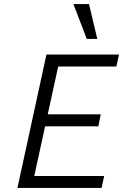

<svg xmlns="http://www.w3.org/2000/svg" viewBox="-20 -927 607 947"><path d="M481 0H66L209 -658H567L554 -599H267L149 -59H494ZM155 -304 168 -363H477L465 -304ZM408 -735 342 -907H419L460 -735Z"/></svg>

Font: Ysabeau
Style: Italic
Weight: 400
Italic angle: -12°
Designer: Christian Thalmann (Catharsis Fonts)
Version: Version 2.000;gftools[0.9.27.dev2+g8671c4b]